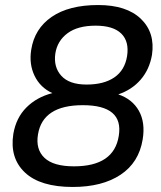

<svg xmlns="http://www.w3.org/2000/svg" viewBox="-20 -734 640 763"><path d="M269 9Q140 9 79 -48.5Q18 -106 33 -202Q44 -266 85 -307Q126 -348 188 -364Q140 -386 117.5 -432.5Q95 -479 104 -536Q117 -620 185.5 -667Q254 -714 370 -714Q483 -714 540 -659Q597 -604 584 -516Q574 -458 539 -417.5Q504 -377 450 -359Q506 -340 532 -293.5Q558 -247 547 -180Q532 -88 459 -39.5Q386 9 269 9ZM324 -398Q393 -398 434.5 -426.5Q476 -455 485 -511Q494 -569 462 -600.5Q430 -632 360 -632Q289 -632 248.5 -602Q208 -572 200 -522Q192 -468 223.5 -433Q255 -398 324 -398ZM274 -73Q433 -73 452 -194Q472 -316 309 -316Q150 -316 131 -200Q121 -141 156.5 -107Q192 -73 274 -73Z"/></svg>

Font: Mulish SemiBold
Style: Italic
Weight: 600
Italic angle: -9°
Designer: Vernon Adams
Foundry: Vernon Adams
Version: Version 3.603; ttfautohint (v1.8.3)